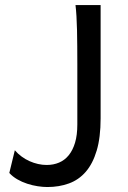

<svg xmlns="http://www.w3.org/2000/svg" viewBox="-20 -733 511 765"><path d="M380.9 -261.2Q380.9 -185.1 365.2 -132.8Q349.6 -80.6 321.5 -48.3Q293.5 -16.1 254.4 -2Q215.3 12.2 168.5 12.2Q150.9 12.2 130.1 9Q109.4 5.9 88.4 -1Q67.4 -7.8 48.8 -18.6Q30.3 -29.3 17.1 -43.9L39.1 -134.3Q51.3 -120.1 66.4 -109.1Q81.5 -98.1 97.9 -90.8Q114.3 -83.5 131.6 -79.6Q148.9 -75.7 166 -75.7Q192.9 -75.7 215.3 -85.2Q237.8 -94.7 253.9 -114.5Q270 -134.3 279.1 -164.6Q288.1 -194.8 288.1 -236.8V-478.5Q288.1 -514.2 287.8 -548.1Q287.6 -582 286.9 -612.1Q286.1 -642.1 284.7 -667.7Q283.2 -693.4 280.8 -712.9H380.9Z"/></svg>

Font: Andika CyrE
Style: Regular
Weight: 400
Designer: Victor Gaultney, Annie Olsen, Julie Remington, Don Collingsworth, Eric Hays, Becca Hirsbrunner
Foundry: SIL International
Version: Version 5.000